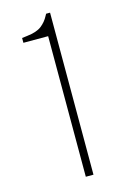

<svg xmlns="http://www.w3.org/2000/svg" viewBox="-115 -794 553 847"><g transform="rotate(-15 161.5 -370.0)"><path d="M185 -740H203V0H168V-642H55V-664L79 -667Q123 -672 145 -689Q167 -706 180 -731Z"/></g></svg>

Font: Be Vietnam Pro Variable Thin
Style: Regular
Weight: 100
Designer: Lam Bao, Tony Le, Vietanh Nguyen
Foundry: Yellow Type Foundry
Version: Version 1.002